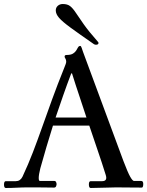

<svg xmlns="http://www.w3.org/2000/svg" viewBox="-26 -935 734 957"><path d="M501 -63Q482 -124 461 -185Q440 -246 419 -309H238Q205 -204 175 -96Q171 -80 169 -68Q167 -56 167 -48Q167 -33 173 -33H245Q251 -33 253.5 -27.5Q256 -22 256 -17Q256 -13 253.5 -6.5Q251 0 243 0Q227 0 203 -0.5Q179 -1 155 -1Q131 -1 114 -1Q85 -1 58 0.5Q31 2 3 2Q-6 2 -6 -15Q-6 -32 3 -32H53Q75 -32 86 -54Q115 -116 138 -176Q161 -236 184 -301Q207 -366 233.5 -439Q260 -512 295 -599Q298 -607 301 -614.5Q304 -622 304 -628Q304 -637 300 -643Q296 -649 296 -653Q296 -661 306 -661Q327 -661 338 -668Q349 -675 354 -683.5Q359 -692 363 -699Q367 -706 374 -706Q378 -706 381 -696.5Q384 -687 388 -676L589 -133Q611 -75 623 -54Q635 -33 642 -33H678Q688 -33 688 -18Q688 -11 686.5 -5.5Q685 0 680 0Q641 0 610.5 -0.5Q580 -1 553 -1Q527 -1 491.5 0.5Q456 2 426 2Q417 2 417 -16Q417 -32 426 -32H483Q511 -32 501 -63ZM329 -569Q308 -514 289 -459.5Q270 -405 251 -349H405Q388 -402 369.5 -456.5Q351 -511 333 -569ZM442 -715Q367 -767 326 -797Q285 -827 268.5 -846Q252 -865 252 -883Q252 -897 262 -906Q272 -915 287 -915Q310 -915 323.5 -904.5Q337 -894 351.5 -872Q366 -850 391 -814.5Q416 -779 461 -728Q465 -724 465 -721Q465 -712 452 -712Q447 -712 442 -715Z"/></svg>

Font: Sedan SC
Style: Regular
Weight: 400
Designer: Sebastian Salazar
Foundry: Sebastian Salazar
Version: Version 1.100; ttfautohint (v1.8.4.7-5d5b)